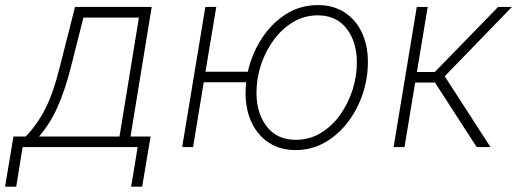

<svg xmlns="http://www.w3.org/2000/svg" viewBox="-71 -573 2015 748"><path d="M-51.3 154.3 -18.6 -41H28.8Q72.8 -85.9 104.2 -146.7Q135.7 -207.5 160.2 -305.2L221.2 -545.9H520L437.5 -41H515.6L482.9 154.3H439.9L465.3 0H17.1L-7.8 154.3ZM81.1 -41H394.5L470.2 -504.4H253.9L203.6 -305.2Q180.7 -216.8 152.3 -154.1Q124 -91.3 81.1 -41Z M638.7 0 729 -545.9H771.5L729.5 -293.5H894.5Q909.7 -362.3 947.8 -421.6Q985.8 -481 1042 -517.1Q1098.1 -553.2 1168 -553.2Q1227.1 -553.2 1270.8 -525.1Q1314.5 -497.1 1338.4 -447Q1362.3 -397 1362.3 -331.1Q1362.3 -267.6 1341.8 -206.5Q1321.3 -145.5 1283.4 -96.2Q1245.6 -46.9 1194.1 -17.6Q1142.6 11.7 1080.1 11.7Q1021 11.7 977.3 -16.6Q933.6 -44.9 909.7 -95Q885.7 -145 885.7 -210.9Q885.7 -231.4 888.2 -252.4H722.7L681.2 0ZM1081.1 -28.3Q1134.8 -28.3 1178.7 -54.9Q1222.7 -81.5 1254.2 -125.7Q1285.6 -169.9 1302.5 -223.1Q1319.3 -276.4 1319.3 -329.6Q1319.3 -409.2 1279.5 -461.2Q1239.7 -513.2 1167 -513.2Q1115.2 -513.2 1071.5 -487.3Q1027.8 -461.4 995.8 -418Q963.9 -374.5 946 -321Q928.2 -267.6 928.2 -211.9Q928.2 -131.8 968.3 -80.1Q1008.3 -28.3 1081.1 -28.3Z M1462.4 0 1552.7 -545.9H1595.2L1553.2 -292.5H1623L1869.6 -545.9H1923.3L1661.6 -275.9L1839.8 0H1786.1L1623.5 -251.5H1546.4L1504.9 0Z"/></svg>

Font: Inter Extra Light
Style: Italic
Weight: 200
Italic angle: -9.39999°
Designer: Rasmus Andersson
Foundry: rsms
Version: Version 4.000;git-3c8e0fc